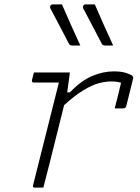

<svg xmlns="http://www.w3.org/2000/svg" viewBox="-20 -857 640 877"><path d="M263 -837Q283 -791 304.5 -742.5Q326 -694 347 -649H310Q299 -649 295 -657Q277 -692 264 -716.5Q251 -741 238.5 -765Q226 -789 210 -819Q207 -825 210.5 -831Q214 -837 221 -837ZM413 -837Q433 -791 454.5 -742.5Q476 -694 497 -649H460Q449 -649 445 -657Q427 -692 414 -716.5Q401 -741 388.5 -765Q376 -789 360 -819Q357 -825 360.5 -831Q364 -837 371 -837ZM135 -526H299Q299 -526 297 -508Q295 -490 291.5 -468.5Q288 -447 287 -435H299Q350 -488 400 -509.5Q450 -531 500 -531Q535 -531 557 -523.5Q579 -516 585 -510Q590 -505 588 -498L557 -373Q554 -362 543 -362H504L507 -374Q514 -400 520 -425Q526 -450 533 -479Q514 -485 489 -485Q461 -485 430 -476.5Q399 -468 360.5 -444.5Q322 -421 273 -377Q256 -308 238.5 -239Q221 -170 204 -101Q197 -76 191 -51Q185 -26 178 0H139Q128 0 131 -11Q160 -128 190 -245.5Q220 -363 249 -480H135Q124 -480 126 -491Q128 -500 130.5 -508.5Q133 -517 135 -526Z"/></svg>

Font: Recursive Mn Lnr St Lt
Style: Italic
Weight: 300
Italic angle: -15°
Monospace: yes
Version: Version 1.079;hotconv 1.0.112;makeotfexe 2.5.65598; ttfautoh